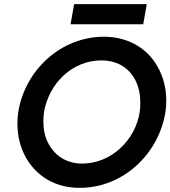

<svg xmlns="http://www.w3.org/2000/svg" viewBox="-20 -890 821 925"><path d="M320 -773H670L687 -870H337ZM68 -350C65 -331 64 -313 64 -295C64 -238 76 -164 128 -96C180 -28 260 15 364 15C574 15 745 -149 777 -350C780 -369 781 -387 781 -405C781 -462 768 -536 716 -604C664 -671 582 -713 481 -713C272 -713 100 -551 68 -350ZM192 -350C216 -488 327 -599 469 -599C538 -599 589 -570 621 -523C652 -475 656 -427 656 -394C656 -380 655 -365 653 -350C632 -214 515 -102 376 -102C307 -102 256 -133 225 -179C193 -225 189 -273 189 -306C189 -320 190 -335 192 -350Z"/></svg>

Font: Jost Medium
Style: Italic
Weight: 500
Italic angle: -5°
Version: Version 3.710